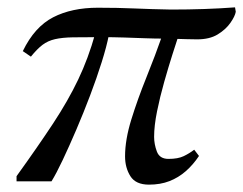

<svg xmlns="http://www.w3.org/2000/svg" viewBox="-20 -493 661 522"><path d="M64 -339 42 -354Q74 -420 124.5 -446Q175 -472 246 -472Q300 -472 346 -470Q392 -468 445 -467Q492 -467 535.5 -468.5Q579 -470 619 -473L621 -461Q619 -449 606.5 -431Q594 -413 572 -399.5Q550 -386 516 -386Q506 -386 488 -386.5Q470 -387 453.5 -387.5Q437 -388 428 -388Q402 -388 375 -389Q348 -390 318 -391Q288 -392 253 -392Q207 -392 178 -391.5Q149 -391 129.5 -386.5Q110 -382 95.5 -371Q81 -360 64 -339ZM120 0H25V-14Q84 -96 124.5 -157.5Q165 -219 192.5 -276.5Q220 -334 239 -402L276 -398Q270 -367 256.5 -324Q243 -281 225 -233.5Q207 -186 187.5 -140.5Q168 -95 150.5 -58Q133 -21 120 0ZM385 9Q349 9 334.5 -14Q320 -37 320 -68Q320 -113 337 -168Q354 -223 378 -282.5Q402 -342 422 -399L464 -392Q459 -377 448.5 -344Q438 -311 426.5 -270.5Q415 -230 407 -190.5Q399 -151 399 -121Q399 -101 406.5 -81Q414 -61 438 -61Q464 -61 479.5 -68.5Q495 -76 508 -86L521 -69Q505 -45 485 -27.5Q465 -10 440.5 -0.5Q416 9 385 9Z"/></svg>

Font: STIX Two Text
Style: Italic
Weight: 400
Italic angle: -12°
Designer: Ross Mills, John Hudson & Paul Hanslow, Tiro Typeworks Ltd; with prior portions MicroPress Inc. and Coen Hoffman, Elsevi
Foundry: Tiro Typeworks Ltd
Version: Version 2.13 b171